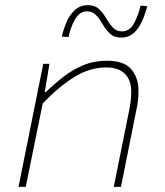

<svg xmlns="http://www.w3.org/2000/svg" viewBox="-20 -726 640 746"><path d="M52 0 148 -478H172L154 -368H158Q191 -400 227 -428Q263 -456 304.5 -473Q346 -490 396 -490Q462 -490 490 -457Q518 -424 518 -374Q518 -350 515.5 -330.5Q513 -311 508 -290L450 0H422L480 -288Q485 -311 487.5 -330Q490 -349 490 -370Q490 -415 465 -439.5Q440 -464 392 -464Q329 -464 268.5 -426.5Q208 -389 146 -324L80 0ZM450 -580Q423 -580 407 -595.5Q391 -611 379.5 -631Q368 -651 354 -666.5Q340 -682 318 -682Q290 -682 272.5 -652.5Q255 -623 246 -582L220 -584Q227 -613 239 -641Q251 -669 271.5 -687.5Q292 -706 322 -706Q349 -706 365 -690.5Q381 -675 392.5 -655Q404 -635 418 -619.5Q432 -604 454 -604Q483 -604 500 -634Q517 -664 526 -704L552 -702Q545 -674 533 -646Q521 -618 501 -599Q481 -580 450 -580Z"/></svg>

Font: SourceCodeVF
Style: Italic
Weight: 200
Italic angle: -11°
Monospace: yes
Designer: Paul D. Hunt, Teo Tuominen
Foundry: Adobe
Version: Version 1.026;hotconv 1.1.0;makeotfexe 2.6.0